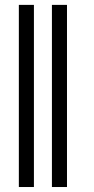

<svg xmlns="http://www.w3.org/2000/svg" viewBox="-20 -751 379 771"><path d="M116.2 -731.4V0H55.7V-731.4ZM249 -731.4V0H188.5V-731.4Z"/></svg>

Font: Inter 17pt Light
Style: Regular
Weight: 300
Version: Version 4.001;git-66647c0bb